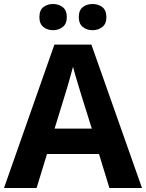

<svg xmlns="http://www.w3.org/2000/svg" viewBox="-20 -940 730 960"><path d="M527 0 475 -170H215L163 0H0L252 -717H437L690 0ZM439 -297 387 -463Q382 -480 374 -506Q366 -532 358 -559Q350 -586 345 -606Q340 -586 331.5 -556.5Q323 -527 315.5 -500.5Q308 -474 304 -463L253 -297ZM177 -854Q177 -889 197 -904.5Q217 -920 245 -920Q273 -920 293.5 -904.5Q314 -889 314 -854Q314 -821 293.5 -805Q273 -789 245 -789Q217 -789 197 -805Q177 -821 177 -854ZM374 -854Q374 -889 394 -904.5Q414 -920 443 -920Q471 -920 491.5 -904.5Q512 -889 512 -854Q512 -821 491.5 -805Q471 -789 443 -789Q414 -789 394 -805Q374 -821 374 -854Z"/></svg>

Font: Noto IKEA Latin
Style: Bold
Weight: 700
Designer: Monotype Design Team
Foundry: Monotype Imaging Inc.
Version: Version 1.0